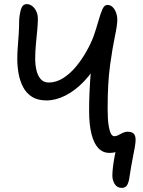

<svg xmlns="http://www.w3.org/2000/svg" viewBox="-20 -732 697 933"><path d="M572 181Q549 181 537.5 162.5Q526 144 526 121Q526 104 529 79Q532 54 537 27.5Q542 1 548 -21L578 -18Q567 -6 552.5 2.5Q538 11 512 11Q480 11 458 -12Q436 -35 424.5 -81Q413 -127 413 -194Q413 -240 415 -285Q417 -330 420.5 -372.5Q424 -415 429.5 -453Q435 -491 442 -522L470 -452Q434 -385 390 -338.5Q346 -292 298.5 -268Q251 -244 206 -244Q163 -244 135.5 -261.5Q108 -279 92.5 -308.5Q77 -338 70.5 -373.5Q64 -409 64 -446Q64 -475 66.5 -506Q69 -537 71 -568Q73 -599 73 -629Q74 -659 81.5 -685.5Q89 -712 110 -712Q124 -712 136 -703Q148 -694 156 -678Q164 -662 164 -640Q164 -618 161 -586Q158 -554 154.5 -517.5Q151 -481 151 -446Q151 -418 157 -391.5Q163 -365 177.5 -348Q192 -331 217 -331Q253 -331 287 -352.5Q321 -374 349.5 -408.5Q378 -443 400.5 -483Q423 -523 436 -559Q449 -597 458.5 -631Q468 -665 477.5 -686.5Q487 -708 501 -708Q517 -708 527.5 -697.5Q538 -687 544 -670.5Q550 -654 550 -635Q550 -610 538.5 -556Q527 -502 515 -416Q503 -330 503 -205Q503 -151 508 -121.5Q513 -92 520 -81Q527 -70 535 -70Q543 -70 551 -73.5Q559 -77 567 -81.5Q575 -86 583.5 -89Q592 -92 600 -92Q613 -92 621.5 -88Q630 -84 634.5 -75.5Q639 -67 639 -54Q639 -40 635.5 -19Q632 2 627 26Q622 50 617.5 76.5Q613 103 609 129Q606 153 598 167Q590 181 572 181Z"/></svg>

Font: Shantell Sans
Style: Regular
Weight: 400
Designer: Stephen Nixon, Anya Danilova, Shantell Martin
Foundry: Arrow Type
Version: Version 1.008;[ac192a2d6]